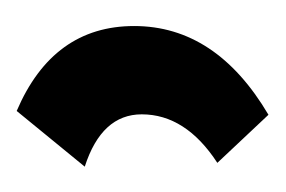

<svg xmlns="http://www.w3.org/2000/svg" viewBox="-74 -126 331 222"><g transform="rotate(-90 91.0 -14.5)"><path d="M74.2 -160.2Q172.4 -118.2 172.4 -24.4Q172.4 70.3 69.8 130.9L14.2 71.8Q70.3 35.2 70.3 -15.6Q70.3 -62 9.8 -81.5Z"/></g></svg>

Font: Berenika
Style: Bold
Weight: 700
Designer: Wojciech Kalinowski "wmk69" (wmk69@o2.pl)
Foundry: Wojciech Kalinowski "wmk69" (wmk69@o2.pl)
Version: Version 3.1.0; 2021-05-14